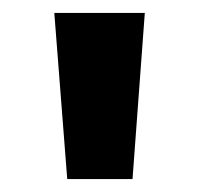

<svg xmlns="http://www.w3.org/2000/svg" viewBox="-20 -819 309 297"><path d="M204 -799 185 -542H84L64 -799Z"/></svg>

Font: Noto Sans Sinhala SemiCondensed
Style: Bold
Weight: 700
Width: 4
Designer: Jelle Bosma - Monotype Design Team
Foundry: Monotype Imaging Inc.
Version: Version 2.006; ttfautohint (v1.8.4.7-5d5b)